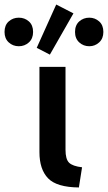

<svg xmlns="http://www.w3.org/2000/svg" viewBox="-100 -817 476 847"><path d="M248 10Q150 9 112 -30.5Q74 -70 74 -146V-522H189V-156Q189 -115 204.5 -99.5Q220 -84 262 -79ZM120 -576 62 -606 148 -797 224 -758ZM-17 -613Q-43 -613 -61.5 -630Q-80 -647 -80 -676Q-80 -706 -61.5 -722.5Q-43 -739 -17 -739Q9 -739 27.5 -722.5Q46 -706 46 -676Q46 -647 27.5 -630Q9 -613 -17 -613ZM294 -613Q268 -613 249.5 -630Q231 -647 231 -676Q231 -706 249.5 -722.5Q268 -739 294 -739Q319 -739 337.5 -722.5Q356 -706 356 -676Q356 -647 337.5 -630Q319 -613 294 -613Z"/></svg>

Font: Ubuntu Sans SemiBold
Style: Regular
Weight: 600
Designer: Dalton Maag Ltd
Foundry: Dalton Maag Ltd
Version: Version 1.006; ttfautohint (v1.8.4.7-5d5b)